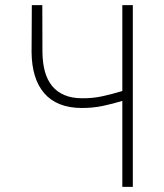

<svg xmlns="http://www.w3.org/2000/svg" viewBox="-20 -731 640 751"><path d="M499.5 -710.9H458.5V-375Q419.9 -363.3 381.3 -354.7Q342.8 -346.2 301.3 -346.7Q260.3 -346.7 231.2 -359.4Q202.1 -372.1 183.6 -395Q164.6 -418.5 155.5 -451.7Q146.5 -484.9 146 -526.9L145.5 -710.9H104.5L103.5 -526.9Q104 -475.6 116.2 -435.3Q128.4 -395 152.8 -366.7Q176.8 -338.4 213.9 -323.5Q251 -308.6 300.8 -308.6Q343.8 -308.6 382.1 -316.7Q420.4 -324.7 458.5 -336.4V0H499.5Z"/></svg>

Font: Roboto Mono ExtraLight
Style: Regular
Weight: 250
Monospace: yes
Designer: Google
Version: Version 3.000